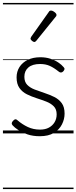

<svg xmlns="http://www.w3.org/2000/svg" viewBox="-20 -909 521 1308"><path d="M251 19Q204 19 167.5 6.5Q131 -6 105 -23Q79 -40 66 -55Q59 -63 60 -70.5Q61 -78 70 -87Q78 -96 85 -96.5Q92 -97 100 -89Q131 -62 169 -44Q207 -26 253 -26Q288 -26 313 -39.5Q338 -53 352 -76.5Q366 -100 366 -130Q366 -165 346 -185Q326 -205 295 -217Q264 -229 229.5 -240Q195 -251 163.5 -266.5Q132 -282 112.5 -309.5Q93 -337 93 -382Q93 -421 112.5 -452Q132 -483 168.5 -501Q205 -519 255 -519Q292 -519 323 -509Q354 -499 377 -483.5Q400 -468 414 -451Q421 -444 419 -436.5Q417 -429 410 -422Q403 -415 395 -415Q387 -415 379 -422Q348 -447 319.5 -460Q291 -473 253 -473Q201 -473 173.5 -449.5Q146 -426 146 -386Q146 -351 165.5 -331Q185 -311 216.5 -299Q248 -287 283 -275.5Q318 -264 349.5 -248.5Q381 -233 400.5 -206.5Q420 -180 420 -135Q420 -97 402 -61.5Q384 -26 347 -3.5Q310 19 251 19ZM214 -623Q207 -623 197.5 -631Q188 -639 188 -647Q188 -649 189.5 -651.5Q191 -654 193 -659L312 -827Q315 -833 319 -835Q323 -837 328 -837Q335 -837 343.5 -832Q352 -827 358.5 -820.5Q365 -814 365 -807Q365 -803 363.5 -800Q362 -797 358 -793L228 -632Q221 -623 214 -623ZM0 369H481V379H0ZM0 -20H481V0H0ZM0 -505H481V-500H0ZM0 -889H481V-879H0Z"/></svg>

Font: Playwrite HR Lijeva Guides
Style: Regular
Weight: 400
Designer: Veronika Burian, José Scaglione
Foundry: TypeTogether
Version: Version 1.003